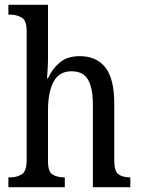

<svg xmlns="http://www.w3.org/2000/svg" viewBox="-20 -780 587 800"><path d="M15 0V-41H23Q50 -41 70.5 -53.5Q91 -66 91 -113V-651Q91 -695 70 -707Q49 -719 23 -719H15V-760H180V-534Q180 -509 178 -484Q176 -459 176 -454H180Q197 -492 228.5 -519Q260 -546 312 -546Q382 -546 419 -499Q456 -452 456 -349V-113Q456 -66 474 -53.5Q492 -41 521 -41H523V0H367V-346Q367 -412 347 -447.5Q327 -483 278 -483Q226 -483 203 -439Q180 -395 180 -321V-108Q180 -64 199.5 -52.5Q219 -41 248 -41H250V0Z"/></svg>

Font: Noto Serif Georgian Condensed
Style: Regular
Weight: 400
Width: 3
Designer: Monotype Design Team, Akaki Razmadze
Foundry: Google LLC
Version: Version 2.003; ttfautohint (v1.8.4.7-5d5b)